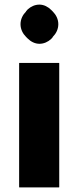

<svg xmlns="http://www.w3.org/2000/svg" viewBox="-20 -806 341 833"><path d="M100 -639C113 -626 131 -616 151 -616C170 -616 188 -624 202 -637L209 -645V-646C223 -660 233 -679 233 -701C233 -723 223 -742 209 -756L202 -763C189 -776 171 -786 151 -786C132 -786 114 -778 100 -765L93 -757V-756C79 -742 69 -723 69 -701C69 -679 79 -660 93 -646ZM236 7 237 6V-532L236 -533H64L63 -532V6L64 7Z"/></svg>

Font: Hussar Woodtype
Style: SeBd
Weight: 900
Foundry: Cannot Into Space Fonts
Version: Version 1.07